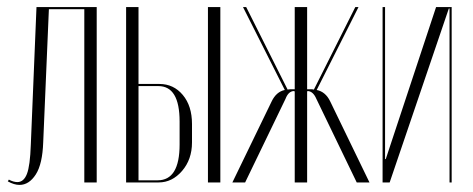

<svg xmlns="http://www.w3.org/2000/svg" viewBox="-20 -515 1334 542"><path d="M2 -3 5 -8Q18 -1 29 -1Q47 -1 56 -24Q65 -47 67 -107L83 -495H253V0H218V-489H118L102 -114Q100 -52 81 -22.5Q62 7 35 7Q20 7 2 -3Z M371 -278H430Q470 -278 496 -247Q522 -216 522 -165V-113Q522 -65 494 -32.5Q466 0 428 0H336V-495H371ZM567 -495H602V0H567ZM487 -107V-172Q487 -272 427 -272H371V-6H425Q487 -6 487 -107Z M987 0 873 -236Q864 -257 849 -258L847 -257V0H812V-257L809 -258Q794 -257 786 -236L672 0H636L747 -229Q760 -256 784 -261L666 -495H675L792 -262Q795 -263 800 -263H812V-495H847V-263H859Q864 -263 866 -262L983 -495H992L874 -261Q899 -256 912 -229L1023 0Z M1211 -495H1255V0H1249V-491H1247L1080 0H1060V-495H1067V-66H1069Z"/></svg>

Font: Moniqa ExtLt Narrow Display
Style: Regular
Weight: 200
Width: 4
Designer: Rajesh Rajput
Foundry: Rajesh Rajput
Version: Version 1.000